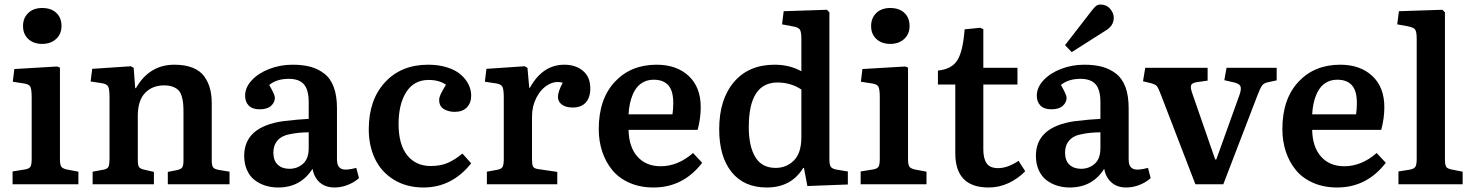

<svg xmlns="http://www.w3.org/2000/svg" viewBox="-20 -809 6466 843"><path d="M81.1 -694.8Q81.1 -730 104 -752Q127 -773.9 165 -773.9Q204.6 -773.9 227.3 -752.4Q250 -731 250 -694.8Q250 -659.7 226.3 -637.9Q202.6 -616.2 165 -616.2Q127.4 -616.2 104.2 -637.7Q81.1 -659.2 81.1 -694.8ZM35.2 0V-56.2L88.9 -64.9Q108.4 -67.9 113.8 -77.4Q119.1 -86.9 119.1 -111.8V-381.8Q119.1 -417 113 -428.5Q106.9 -439.9 83 -442.9L36.1 -450.2L43 -505.9L231 -517.1L243.2 -512.2V-110.8Q243.2 -86.9 248.5 -78.1Q253.9 -69.3 272.9 -64.9L324.2 -55.2V0Z M386.7 0V-55.2L434.6 -64Q452.1 -67.4 456.5 -77.4Q460.9 -87.4 460.9 -111.8V-381.8Q460.9 -417 455.1 -428.7Q449.2 -440.4 426.8 -443.8L377.9 -451.2L384.8 -506.8L554.7 -518.1L566.9 -511.2L573.7 -421.9H576.7Q635.7 -524.9 745.6 -524.9Q793 -524.9 826.2 -511.5Q859.4 -498 877 -473.4Q894.5 -448.7 902.1 -419.9Q909.7 -391.1 909.7 -354V-104Q909.7 -83 915.3 -74.7Q920.9 -66.4 940.9 -63L987.8 -55.2V0H716.8V-54.2L755.9 -62Q774.4 -65.4 780 -74Q785.6 -82.5 785.6 -104V-314Q785.6 -337.9 784.2 -354Q782.7 -370.1 777.8 -386.5Q772.9 -402.8 763.9 -412.4Q754.9 -421.9 739 -428Q723.1 -434.1 700.7 -434.1Q648.4 -434.1 616.7 -400.6Q585 -367.2 585 -300.8V-107.9Q585 -85.9 589.6 -77.1Q594.2 -68.4 609.9 -64.9L655.8 -54.2V0Z M1201.2 14.2Q1171.4 14.2 1145.5 6.1Q1119.6 -2 1098.4 -18.1Q1077.1 -34.2 1064.7 -61.8Q1052.2 -89.4 1052.2 -125Q1052.2 -252 1222.2 -276.9Q1286.6 -284.7 1335.4 -287.1V-359.9Q1335.4 -415 1314.2 -439Q1293 -462.9 1248 -462.9Q1194.8 -462.9 1162.1 -436Q1187 -392.6 1187 -379.9Q1187 -359.9 1170.4 -344.5Q1153.8 -329.1 1120.1 -329.1Q1087.9 -329.1 1072 -345.5Q1056.2 -361.8 1056.2 -389.2Q1056.2 -424.8 1085.2 -456.3Q1114.3 -487.8 1162.4 -506.3Q1210.4 -524.9 1264.2 -524.9Q1309.1 -524.9 1342.8 -515.9Q1376.5 -506.8 1403.8 -485.8Q1431.2 -464.8 1445.3 -426.8Q1459.5 -388.7 1459.5 -334V-108.9Q1459.5 -77.1 1478.3 -68.1Q1497.1 -59.1 1544.4 -71.8L1556.2 -26.9Q1534.7 -7.8 1506.1 3.2Q1477.5 14.2 1449.2 14.2Q1409.2 14.2 1384.3 -7.6Q1359.4 -29.3 1352.1 -67.9Q1300.3 14.2 1201.2 14.2ZM1250.5 -67.9Q1285.2 -67.9 1310.3 -89.8Q1335.4 -111.8 1335.4 -159.2V-228Q1292.5 -228 1254.4 -220.2Q1217.3 -213.9 1198.7 -192.4Q1180.2 -170.9 1180.2 -139.2Q1180.2 -104 1199.5 -85.9Q1218.8 -67.9 1250.5 -67.9Z M1839.8 14.2Q1764.6 14.2 1709.2 -20Q1653.8 -54.2 1626.5 -111.6Q1599.1 -168.9 1599.1 -241.2Q1599.1 -370.6 1670.4 -447.8Q1741.7 -524.9 1859.9 -524.9Q1906.7 -524.9 1943.8 -512.9Q1981 -501 2003.4 -481.2Q2025.9 -461.4 2037.4 -437.7Q2048.8 -414.1 2048.8 -389.2Q2048.8 -357.4 2030 -337.6Q2011.2 -317.9 1976.1 -317.9Q1948.7 -317.9 1928.5 -330.3Q1908.2 -342.8 1908.2 -370.1Q1908.2 -380.9 1914.6 -394.8Q1920.9 -408.7 1938 -437Q1908.2 -458 1861.8 -458Q1797.9 -458 1763.9 -405Q1730 -352.1 1730 -264.2Q1730 -174.8 1767.8 -127.4Q1805.7 -80.1 1871.1 -80.1Q1914.6 -80.1 1946.3 -94Q1978 -107.9 2010.3 -134.8L2048.8 -91.8Q1963.9 14.2 1839.8 14.2Z M2117.7 0V-55.2L2165.5 -64Q2182.6 -67.4 2187.3 -77.6Q2191.9 -87.9 2191.9 -111.8V-380.9Q2191.9 -416 2186 -427.7Q2180.2 -439.5 2157.7 -442.9L2108.9 -450.2L2115.7 -506.8L2283.7 -518.1L2295.9 -511.2L2303.7 -423.8H2306.6Q2362.8 -524.9 2457.5 -524.9Q2507.3 -524.9 2539.6 -498Q2571.8 -471.2 2571.8 -420.9Q2571.8 -381.3 2552 -359.1Q2532.2 -336.9 2494.6 -336.9Q2463.9 -336.9 2446.8 -349.9Q2429.7 -362.8 2429.7 -383.8Q2429.7 -406.2 2450.7 -445.8Q2418 -455.1 2386.5 -436.8Q2355 -418.5 2335.4 -380.6Q2315.9 -342.8 2315.9 -297.9V-109.9Q2315.9 -86.9 2320.1 -78.4Q2324.2 -69.8 2340.8 -66.9L2426.8 -54.2V0Z M2849.6 14.2Q2790.5 14.2 2743.9 -6.3Q2697.3 -26.9 2668.2 -62.3Q2639.2 -97.7 2624 -143.6Q2608.9 -189.5 2608.9 -242.2Q2608.9 -374 2679.2 -449.5Q2749.5 -524.9 2862.8 -524.9Q2950.7 -524.9 3003.7 -475.6Q3056.6 -426.3 3056.6 -338.9Q3056.6 -289.1 3043 -238.8H2739.7Q2741.2 -163.6 2778.8 -121.3Q2816.4 -79.1 2880.9 -79.1Q2956.5 -79.1 3022.9 -137.2L3063 -94.2Q2979.5 14.2 2849.6 14.2ZM2739.7 -307.1H2932.6Q2936 -330.1 2936 -356.9Q2936 -410.6 2914.1 -434.8Q2892.1 -459 2850.6 -459Q2827.6 -459 2809.6 -450.7Q2791.5 -442.4 2779.3 -428.5Q2767.1 -414.6 2758.5 -394.8Q2750 -375 2745.6 -353.5Q2741.2 -332 2739.7 -307.1Z M3346.7 14.2Q3246.6 14.2 3192.1 -53.7Q3137.7 -121.6 3137.7 -241.2Q3137.7 -372.6 3202.4 -448.7Q3267.1 -524.9 3380.9 -524.9Q3447.3 -524.9 3498.5 -496.1V-639.2Q3498.5 -669.4 3491.7 -679.4Q3484.9 -689.5 3457.5 -693.8L3413.6 -702.1L3420.9 -759.8L3610.8 -766.1L3621.6 -754.9V-108.9Q3621.6 -85.4 3627.9 -76.4Q3634.3 -67.4 3654.8 -64L3702.6 -56.2V1L3524.9 7.8L3509.8 -71.8H3506.8Q3454.1 14.2 3346.7 14.2ZM3385.7 -71.8Q3433.1 -71.8 3465.8 -104.5Q3498.5 -137.2 3498.5 -207V-416Q3452.1 -446.8 3393.6 -446.8Q3267.6 -446.8 3267.6 -251Q3267.6 -166.5 3296.4 -119.1Q3325.2 -71.8 3385.7 -71.8Z M3804.7 -694.8Q3804.7 -730 3827.6 -752Q3850.6 -773.9 3888.7 -773.9Q3928.2 -773.9 3950.9 -752.4Q3973.6 -731 3973.6 -694.8Q3973.6 -659.7 3950 -637.9Q3926.3 -616.2 3888.7 -616.2Q3851.1 -616.2 3827.9 -637.7Q3804.7 -659.2 3804.7 -694.8ZM3758.8 0V-56.2L3812.5 -64.9Q3832 -67.9 3837.4 -77.4Q3842.8 -86.9 3842.8 -111.8V-381.8Q3842.8 -417 3836.7 -428.5Q3830.6 -439.9 3806.6 -442.9L3759.8 -450.2L3766.6 -505.9L3954.6 -517.1L3966.8 -512.2V-110.8Q3966.8 -86.9 3972.2 -78.1Q3977.5 -69.3 3996.6 -64.9L4047.9 -55.2V0Z M4320.3 14.2Q4174.3 14.2 4174.3 -136.2V-438H4098.1V-499Q4158.7 -505.4 4183.3 -544.4Q4208 -583.5 4215.3 -680.2L4283.2 -687L4297.4 -681.2V-511.2H4447.3V-438H4297.4V-152.8Q4297.4 -112.8 4312 -91.8Q4326.7 -70.8 4362.3 -70.8Q4404.3 -70.8 4452.1 -103L4481.4 -57.1Q4450.2 -24.9 4408.7 -5.4Q4367.2 14.2 4320.3 14.2Z M4685.5 -580.1 4656.2 -610.8 4771.5 -759.8Q4784.2 -776.4 4792.2 -782.7Q4800.3 -789.1 4810.5 -789.1Q4837.9 -789.1 4854 -770.5Q4870.1 -752 4870.1 -731Q4870.1 -695.8 4834.5 -674.8ZM4677.2 14.2Q4647.5 14.2 4621.6 6.1Q4595.7 -2 4574.5 -18.1Q4553.2 -34.2 4540.8 -61.8Q4528.3 -89.4 4528.3 -125Q4528.3 -252 4698.2 -276.9Q4762.7 -284.7 4811.5 -287.1V-359.9Q4811.5 -415 4790.3 -439Q4769 -462.9 4724.1 -462.9Q4670.9 -462.9 4638.2 -436Q4663.1 -392.6 4663.1 -379.9Q4663.1 -359.9 4646.5 -344.5Q4629.9 -329.1 4596.2 -329.1Q4564 -329.1 4548.1 -345.5Q4532.2 -361.8 4532.2 -389.2Q4532.2 -424.8 4561.3 -456.3Q4590.3 -487.8 4638.4 -506.3Q4686.5 -524.9 4740.2 -524.9Q4785.2 -524.9 4818.8 -515.9Q4852.5 -506.8 4879.9 -485.8Q4907.2 -464.8 4921.4 -426.8Q4935.5 -388.7 4935.5 -334V-108.9Q4935.5 -77.1 4954.3 -68.1Q4973.1 -59.1 5020.5 -71.8L5032.2 -26.9Q5010.7 -7.8 4982.2 3.2Q4953.6 14.2 4925.3 14.2Q4885.3 14.2 4860.4 -7.6Q4835.4 -29.3 4828.1 -67.9Q4776.4 14.2 4677.2 14.2ZM4726.6 -67.9Q4761.2 -67.9 4786.4 -89.8Q4811.5 -111.8 4811.5 -159.2V-228Q4768.6 -228 4730.5 -220.2Q4693.4 -213.9 4674.8 -192.4Q4656.2 -170.9 4656.2 -139.2Q4656.2 -104 4675.5 -85.9Q4694.8 -67.9 4726.6 -67.9Z M5228.5 0 5077.1 -393.1Q5066.4 -421.9 5059.6 -430.4Q5052.7 -439 5033.2 -443.8L4998.5 -452.1L5008.3 -511.2H5282.2V-455.1L5234.4 -448.2Q5213.9 -445.3 5209.7 -434.8Q5205.6 -424.3 5215.3 -397.9L5315.4 -108.9H5320.3L5422.4 -393.1Q5431.2 -418.9 5426.3 -430.2Q5421.4 -441.4 5399.4 -446.8L5355.5 -457L5365.2 -511.2H5585.4V-456.1L5548.3 -448.2Q5530.3 -444.8 5522.2 -434.8Q5514.2 -424.8 5502.4 -394L5351.1 0Z M5851.1 14.2Q5792 14.2 5745.4 -6.3Q5698.7 -26.9 5669.7 -62.3Q5640.6 -97.7 5625.5 -143.6Q5610.4 -189.5 5610.4 -242.2Q5610.4 -374 5680.7 -449.5Q5751 -524.9 5864.3 -524.9Q5952.1 -524.9 6005.1 -475.6Q6058.1 -426.3 6058.1 -338.9Q6058.1 -289.1 6044.4 -238.8H5741.2Q5742.7 -163.6 5780.3 -121.3Q5817.9 -79.1 5882.3 -79.1Q5958 -79.1 6024.4 -137.2L6064.5 -94.2Q5981 14.2 5851.1 14.2ZM5741.2 -307.1H5934.1Q5937.5 -330.1 5937.5 -356.9Q5937.5 -410.6 5915.5 -434.8Q5893.6 -459 5852.1 -459Q5829.1 -459 5811 -450.7Q5793 -442.4 5780.8 -428.5Q5768.6 -414.6 5760 -394.8Q5751.5 -375 5747.1 -353.5Q5742.7 -332 5741.2 -307.1Z M6120.1 0V-56.2L6168.9 -64Q6189 -67.4 6194.6 -77.1Q6200.2 -86.9 6200.2 -110.8V-639.2Q6200.2 -668.9 6193.4 -679Q6186.5 -689 6160.2 -693.8L6114.7 -702.1L6122.1 -759.8L6313 -766.1L6324.2 -754.9V-109.9Q6324.2 -85.9 6329.3 -77.1Q6334.5 -68.4 6353 -64.9L6401.9 -55.2V0Z"/></svg>

Font: Literata Book SemiBold
Style: Regular
Weight: 600
Designer: Latin by Veronika Burian and Jose Scaglione. Greek by Irene Vlachou. Cyrillic by Vera Evstafieva
Foundry: TypeTogether
Version: Version 2.003;PS 002.003;hotconv 1.0.88;makeotf.lib2.5.64775